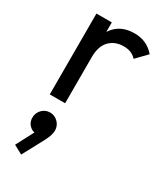

<svg xmlns="http://www.w3.org/2000/svg" viewBox="-205 -562 829 977"><g transform="rotate(30 209.5 -73.5)"><path d="M65.8 0V-475H156V0ZM156 -270.5 122.2 -286.2Q122.2 -376.5 164.2 -430.8Q206.2 -485 285.2 -485Q320.8 -485 349.9 -472.2Q379 -459.5 404 -431.2L344.8 -370Q329.8 -386.2 311.6 -393.2Q293.5 -400.2 269.8 -400.2Q220 -400.2 188 -368.1Q156 -336 156 -270.5ZM92.8 338 41 310 103.5 191 134.8 183Q129.8 193.8 122.2 200.9Q114.8 208 104 208Q83 208 65.5 190.6Q48 173.2 48 146.8Q48 118.5 67.2 98.6Q86.5 78.8 114.8 78.8Q141.2 78.8 161.1 98.6Q181 118.5 181 146.8Q181 158.2 176.5 173.8Q172 189.2 159.5 213.5Z"/></g></svg>

Font: Outfit Thin
Style: Regular
Weight: 100
Designer: Rodrigo Fuenzalida
Foundry: fragTYPE
Version: Version 1.100;gftools[0.9.27]